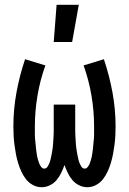

<svg xmlns="http://www.w3.org/2000/svg" viewBox="-20 -776 540 804"><path d="M154 8Q135 8 117.5 -1.5Q100 -11 88.5 -26Q77 -41 69 -58.5Q61 -76 55.5 -94.5Q50 -113 46.5 -132Q43 -151 40.5 -170Q38 -189 37 -208.5Q36 -228 36 -247Q36 -318 49 -389Q62 -460 85 -528L170 -502Q148 -441 137 -376Q126 -311 126 -246Q126 -238 126 -230Q126 -222 126 -214Q126 -206 126.5 -198.5Q127 -191 128 -183Q129 -175 129.5 -167.5Q130 -160 131 -152Q132 -144 133 -136.5Q134 -129 135.5 -121Q137 -113 139.5 -105.5Q142 -98 144.5 -91Q147 -84 152.5 -77Q158 -70 165 -70Q174 -70 179 -78Q184 -86 187 -93.5Q190 -101 192 -109.5Q194 -118 195.5 -126Q197 -134 198.5 -142.5Q200 -151 201 -159.5Q202 -168 202.5 -176Q203 -184 203.5 -192.5Q204 -201 204.5 -209.5Q205 -218 205 -226.5Q205 -235 205 -243.5Q205 -252 205 -260V-338H295V-260Q295 -252 295 -243.5Q295 -235 295 -226.5Q295 -218 295.5 -209.5Q296 -201 296.5 -192.5Q297 -184 297.5 -176Q298 -168 299 -159.5Q300 -151 301.5 -142.5Q303 -134 304.5 -126Q306 -118 308 -109.5Q310 -101 313 -93.5Q316 -86 321 -78Q326 -70 335 -70Q342 -70 347.5 -77Q353 -84 355.5 -91Q358 -98 360.5 -105.5Q363 -113 364.5 -121Q366 -129 367 -136.5Q368 -144 369 -152Q370 -160 370.5 -167.5Q371 -175 372 -183Q373 -191 373.5 -198.5Q374 -206 374 -214Q374 -222 374 -230Q374 -238 374 -246Q374 -311 363 -376Q352 -441 330 -502L415 -528Q438 -460 451 -389Q464 -318 464 -247Q464 -228 463 -208.5Q462 -189 459.5 -170Q457 -151 453.5 -132Q450 -113 444.5 -94.5Q439 -76 431 -58.5Q423 -41 411.5 -26Q400 -11 382.5 -1.5Q365 8 346 8Q328 8 311.5 0Q295 -8 283.5 -21.5Q272 -35 264 -51.5Q256 -68 250 -85Q244 -68 236 -51.5Q228 -35 216.5 -21.5Q205 -8 188.5 0Q172 8 154 8ZM205 -600 217 -756H310L282 -600Z"/></svg>

Font: Iosevka Term Curly Semibold
Style: Regular
Weight: 600
Designer: Belleve Invis
Foundry: Belleve Invis
Version: Version 32.3.0